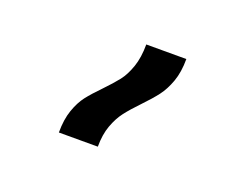

<svg xmlns="http://www.w3.org/2000/svg" viewBox="-65 -932 730 572"><g transform="rotate(20 300.0 -646.0)"><path d="M236.5 -646.5Q262.5 -673.5 277.8 -693Q293 -712.5 303.5 -742.8Q314 -773 314 -814.5H441Q441 -773 430 -742.5Q419 -712 403 -691Q387 -670 360.5 -642.5Q334.5 -615.5 319 -595.2Q303.5 -575 293 -546.2Q282.5 -517.5 282.5 -479H159Q159 -520.5 169.5 -550.5Q180 -580.5 195.2 -600.2Q210.5 -620 236.5 -646.5Z"/></g></svg>

Font: JuliaMono Black
Style: Italic
Weight: 900
Italic angle: -9°
Monospace: yes
Designer: cormullion
Foundry: corm
Version: Version 0.057; ttfautohint (v1.8.4)